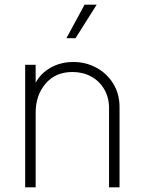

<svg xmlns="http://www.w3.org/2000/svg" viewBox="-20 -804 610 824"><path d="M88 -526H133V-449Q155 -490 198 -514Q241 -538 295 -538Q348 -538 393.5 -513.5Q439 -489 466 -445Q493 -401 493 -345V0H448V-340Q448 -386 427 -421.5Q406 -457 370.5 -476Q335 -495 291 -495Q218 -495 175.5 -445Q133 -395 133 -320V0H88ZM343 -784H395L304 -640H265Z"/></svg>

Font: Eudoxus Sans ExtraLight
Style: Regular
Weight: 200
Designer: Stijn de Vries
Foundry: tokotype
Version: Version 2.005